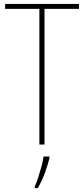

<svg xmlns="http://www.w3.org/2000/svg" viewBox="-20 -827 427 975"><path d="M206 -93H180V-782H6V-807H381V-782H206ZM231 -23Q222 13 207 53.5Q192 94 172 128H157V119Q165 102 174 74Q183 46 191 17Q199 -12 201 -32H231Z"/></svg>

Font: Noto Sans Kannada UI Condensed Thin
Style: Regular
Weight: 100
Width: 3
Designer: Jelle Bosma - Monotype Design Team
Foundry: Monotype Imaging Inc.
Version: Version 2.005; ttfautohint (v1.8.4.7-5d5b)